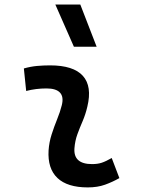

<svg xmlns="http://www.w3.org/2000/svg" viewBox="-20 -815 626 845"><path d="M471.7 -119.6 505.4 -31.2Q475.6 -14.2 442.4 -2.2Q409.2 9.8 366.2 9.8Q276.4 9.8 232.7 -31.7Q189 -73.2 193.8 -153.3Q196.3 -189.5 207.3 -223.6Q218.3 -257.8 231.4 -290Q244.6 -322.3 252 -352.1Q261.2 -388.7 244.1 -407.2Q227.1 -425.8 184.6 -425.8Q138.2 -425.8 95.2 -414.6L85 -513.7Q113.8 -522 142.6 -524.7Q171.4 -527.3 200.2 -527.3Q303.2 -527.3 344.7 -481.2Q386.2 -435.1 364.3 -345.2Q356.4 -311.5 343.8 -282.2Q331.1 -252.9 320.6 -224.1Q310.1 -195.3 307.6 -162.1Q302.7 -92.8 385.3 -92.8Q409.7 -92.8 428 -98.9Q446.3 -105 471.7 -119.6ZM305.2 -609.4 223.6 -794.9H333.5L405.3 -609.4Z"/></svg>

Font: Cascadia Mono Medium
Style: Italic
Weight: 500
Italic angle: -10°
Monospace: yes
Designer: Aaron Bell
Foundry: Saja Typeworks
Version: Version 2407.024